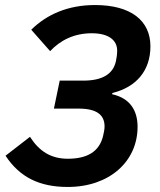

<svg xmlns="http://www.w3.org/2000/svg" viewBox="-20 -730 636 762"><path d="M249 12C413 12 526 -88 526 -227C526 -289 498 -340 425 -356L426 -361C521 -384 577 -450 577 -546C577 -648 500 -710 357 -710C250 -710 166 -673 104 -612L179 -527C219 -570 274 -598 344 -598C412 -598 445 -570 445 -529C445 -515 443 -500 440 -487C429 -437 388 -410 310 -410H217L194 -299H292C364 -299 395 -274 395 -228C395 -217 392 -202 389 -190C374 -128 326 -100 249 -100C183 -100 136 -129 99 -187L2 -112C58 -27 136 12 249 12Z"/></svg>

Font: Braiins Sans SemiBold
Style: Italic
Weight: 600
Italic angle: -11.31°
Designer: Mike Abbink, Paul van der Laan, Pieter van Rosmalen, Jiri Chlebus, Lubos Buracinsky
Foundry: Bold Monday, Sudetype
Version: Version 1.000;hotconv 1.0.109;makeotfexe 2.5.65596